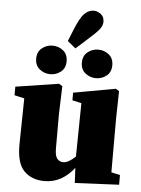

<svg xmlns="http://www.w3.org/2000/svg" viewBox="-60 -942 737 1005"><g transform="rotate(5 308.5 -439.5)"><path d="M371 12 367 -67Q337 -28 298 -6Q259 16 211 16Q145 16 104.5 -24.5Q64 -65 65 -164L69 -406L17 -418V-463L244 -498L262 -487L257 -343V-159Q257 -120 269.5 -105.5Q282 -91 301 -91Q316 -91 332.5 -101Q349 -111 365 -126L369 -407L321 -418V-458L542 -498L560 -487L557 -343V-60L603 -50V1ZM193 -544Q162 -544 137.5 -563.5Q113 -583 113 -619Q113 -655 137.5 -674.5Q162 -694 193 -694Q225 -694 249 -674.5Q273 -655 273 -619Q273 -583 249 -563.5Q225 -544 193 -544ZM270 -725 293 -782Q320 -850 342.5 -872.5Q365 -895 391 -895Q411 -895 429 -881.5Q447 -868 447 -842Q447 -826 438 -811Q429 -796 408 -776Q387 -756 350 -723L313 -690ZM433 -544Q402 -544 377.5 -563.5Q353 -583 353 -619Q353 -655 377.5 -674.5Q402 -694 433 -694Q465 -694 489 -674.5Q513 -655 513 -619Q513 -583 489 -563.5Q465 -544 433 -544Z"/></g></svg>

Font: Source Serif 4 Black
Style: Regular
Weight: 900
Designer: Frank Grießhammer
Foundry: Adobe
Version: Version 4.005;hotconv 1.1.0;makeotfexe 2.6.0